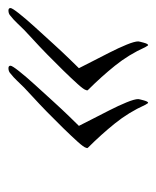

<svg xmlns="http://www.w3.org/2000/svg" viewBox="23 -446 379 466"><g transform="rotate(-90 213.0 -213.5)"><path d="M336 -44Q335 -44 333.5 -47Q332 -50 331 -51Q313 -91 286 -124.5Q259 -158 228 -189Q226 -191 226 -192Q226 -193 226.5 -193.5Q227 -194 227 -195Q228 -200 241.5 -215Q255 -230 274.5 -250Q294 -270 314 -289.5Q334 -309 350.5 -324Q367 -339 373 -345Q381 -353 389.5 -362Q398 -371 407 -378Q412 -383 420 -383Q426 -383 426 -378Q426 -374 413 -357.5Q400 -341 380 -319Q360 -297 339.5 -274.5Q319 -252 302.5 -235Q286 -218 280 -212Q285 -202 295.5 -181.5Q306 -161 317.5 -138.5Q329 -116 337 -96.5Q345 -77 345 -68Q345 -66 342 -55Q339 -44 336 -44ZM196 -44Q195 -44 193.5 -47Q192 -50 191 -51Q173 -91 146 -124.5Q119 -158 88 -189Q86 -191 86 -192Q86 -193 86.5 -193.5Q87 -194 87 -195Q88 -200 101.5 -215Q115 -230 134.5 -250Q154 -270 174 -289.5Q194 -309 210.5 -324Q227 -339 233 -345Q241 -353 249.5 -362Q258 -371 267 -378Q272 -383 280 -383Q286 -383 286 -378Q286 -374 273 -357.5Q260 -341 240 -319Q220 -297 199.5 -274.5Q179 -252 162.5 -235Q146 -218 140 -212Q145 -202 155.5 -181.5Q166 -161 177.5 -138.5Q189 -116 197 -96.5Q205 -77 205 -68Q205 -66 202 -55Q199 -44 196 -44Z"/></g></svg>

Font: Caramel
Style: Regular
Weight: 400
Designer: Robert E. Leuschke
Foundry: Robert E. Leuschke
Version: Version 1.010